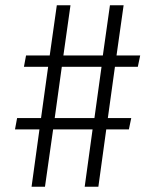

<svg xmlns="http://www.w3.org/2000/svg" viewBox="-20 -710 590 730"><path d="M417 -456 390 -261H479L470 -218H384L354 0H302L332 -218H182L151 0H100L130 -218H37L45 -261H136L163 -456H71L79 -499H169L196 -690H248L221 -499H371L398 -690H450L423 -499H513L504 -456ZM366 -456H215L188 -261H339Z"/></svg>

Font: exo2condensed_l
Style: Regular
Weight: 300
Width: 3
Designer: Natanael Gama
Version: Version 1.001;PS 001.001;hotconv 1.0.70;makeotf.lib2.5.58329